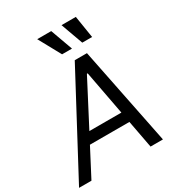

<svg xmlns="http://www.w3.org/2000/svg" viewBox="-242 -1103 1140 1239"><g transform="rotate(-30 328.0 -483.0)"><path d="M-19.9 0 367.9 -727.3H458.8L605.1 0H512.8L474.1 -206H180L72.4 0ZM459.5 -284.1 397.7 -612.2H392L220.9 -284.1ZM513.5 -965.9 539.8 -801.1H466.6L407 -965.9ZM225.9 -965.9H330.3L389.9 -801.1H316.1Z"/></g></svg>

Font: Inter P
Style: Italic
Weight: 400
Italic angle: -9.40001°
Designer: Rasmus Andersson
Foundry: rsms
Version: Version 3.018;git-588b23468